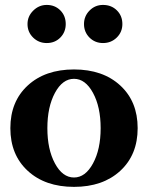

<svg xmlns="http://www.w3.org/2000/svg" viewBox="-20 -728 585 760"><path d="M165 -557.6Q133.3 -557.6 111.1 -579.3Q88.9 -601.1 88.9 -632.8Q88.9 -663.6 111.6 -686Q134.3 -708.5 165 -708.5Q197.3 -708.5 218.8 -687Q240.2 -665.5 240.2 -632.8Q240.2 -601.1 218.8 -579.3Q197.3 -557.6 165 -557.6ZM387.7 -557.6Q356 -557.6 334.2 -579.3Q312.5 -601.1 312.5 -632.8Q312.5 -664.1 334.5 -686.3Q356.4 -708.5 387.7 -708.5Q420.9 -708.5 442.6 -687Q464.4 -665.5 464.4 -632.8Q464.4 -601.1 442.1 -579.3Q419.9 -557.6 387.7 -557.6ZM456.1 -51.8Q387.2 11.7 272.9 11.7Q158.7 11.7 89.8 -51.8Q21 -115.2 21 -220.7Q21 -326.2 89.8 -389.6Q158.7 -453.1 272.9 -453.1Q387.2 -453.1 456.1 -389.6Q524.9 -326.2 524.9 -220.7Q524.9 -115.2 456.1 -51.8ZM272.9 -25.4Q317.9 -25.4 348.1 -81.1Q378.4 -136.7 378.4 -220.7Q378.4 -304.7 348.1 -360.4Q317.9 -416 272.9 -416Q227.5 -416 197.5 -360.4Q167.5 -304.7 167.5 -220.7Q167.5 -136.7 197.5 -81.1Q227.5 -25.4 272.9 -25.4Z"/></svg>

Font: Elstob 10pt
Style: Bold
Weight: 700
Designer: Peter S. Baker
Version: Version 1.015